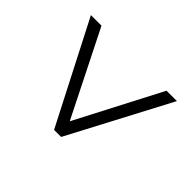

<svg xmlns="http://www.w3.org/2000/svg" viewBox="-116 -702 693 693"><g transform="rotate(-45 230.5 -355.5)"><path d="M424 -136V-189L99 -358L424 -521V-575L37 -376V-340Z"/></g></svg>

Font: Noto Sans Malayalam Condensed Light
Style: Regular
Weight: 300
Width: 3
Designer: Jelle Bosma - Monotype Design Team
Foundry: Monotype Imaging Inc.
Version: Version 2.104